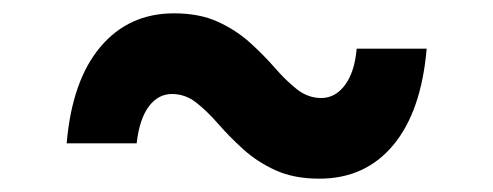

<svg xmlns="http://www.w3.org/2000/svg" viewBox="-20 -494 740 288"><path d="M459 -226Q421 -226 393.5 -238.5Q366 -251 345 -270Q324 -289 307.5 -308Q291 -327 274.5 -340Q258 -353 238 -353Q217 -353 203 -334Q189 -315 185 -279H80Q88 -373 130.5 -423.5Q173 -474 241 -474Q279 -474 306.5 -461.5Q334 -449 355 -430Q376 -411 392.5 -392Q409 -373 425.5 -360Q442 -347 462 -347Q483 -347 497.5 -366.5Q512 -386 515 -421H620Q612 -327 570 -276.5Q528 -226 459 -226Z"/></svg>

Font: Martian Mono SemiExpanded SemiBold
Style: Regular
Weight: 600
Monospace: yes
Version: Version 0.930